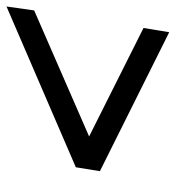

<svg xmlns="http://www.w3.org/2000/svg" viewBox="5 -580 540 590"><g transform="rotate(-90 275.0 -285.0)"><path d="M471 -35 44 -248 56 -322 550 -535 538 -450 148 -280 149 -282 484 -114Z"/></g></svg>

Font: Nunito Sans 7pt SemiCondensed SemiBold
Style: Italic
Weight: 600
Width: 4
Italic angle: -9°
Designer: Vernon Adams
Foundry: Vernon Adams
Version: Version 3.101;gftools[0.9.27]